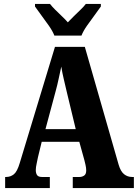

<svg xmlns="http://www.w3.org/2000/svg" viewBox="-20 -951 697 971"><path d="M6 0V-56H11Q33 -56 50 -69.5Q67 -83 80 -127L258 -714H409L580 -118Q590 -84 607.5 -70Q625 -56 648 -56H657V0H348V-56H382Q395 -56 405.5 -63Q416 -70 416 -89Q416 -102 412.5 -117Q409 -132 407 -140L381 -234H191L172 -156Q170 -144 165.5 -124.5Q161 -105 161 -91Q161 -75 167.5 -65.5Q174 -56 192 -56H232V0ZM210 -298H363L317 -489Q310 -520 302.5 -551Q295 -582 290 -614Q283 -583 276.5 -552Q270 -521 262 -492ZM255 -771Q246 -794 227.5 -820.5Q209 -847 189.5 -873Q170 -899 157 -918V-931H233Q242 -919 258.5 -902.5Q275 -886 293 -869Q311 -852 323 -838Q336 -852 353.5 -869Q371 -886 388 -902.5Q405 -919 414 -931H490V-918Q477 -899 457.5 -873Q438 -847 419.5 -820.5Q401 -794 392 -771Z"/></svg>

Font: Noto Serif ExtraCondensed Black
Style: Regular
Weight: 900
Width: 2
Designer: Monotype Design Team
Foundry: Monotype Imaging Inc.
Version: Version 2.015; ttfautohint (v1.8.4.7-5d5b)